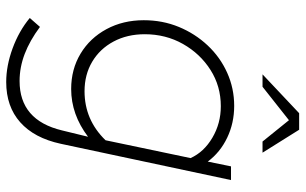

<svg xmlns="http://www.w3.org/2000/svg" viewBox="-198 -548 960 603"><g transform="rotate(90 281.5 -246.0)"><path d="M237 214Q186 214 131.5 194Q77 174 36 140L64 108Q107 140 149 156Q191 172 234 172Q357 172 389 39L409 -43Q339 10 259 10Q197 10 148 -19.5Q99 -49 71 -101Q43 -153 43 -218Q43 -277 64 -328Q85 -379 122 -418.5Q159 -458 208 -480Q257 -502 312 -502Q366 -502 412 -480Q458 -458 487 -419L502 -492H545L431 43Q413 126 363.5 170Q314 214 237 214ZM266 -32Q356 -32 420 -98L476 -365Q457 -407 412 -433.5Q367 -460 313 -460Q250 -460 199 -427.5Q148 -395 117.5 -341Q87 -287 87 -221Q87 -166 110 -123Q133 -80 173.5 -56Q214 -32 266 -32ZM213 -591 335 -706H387L459 -591H424L357 -674L252 -591Z"/></g></svg>

Font: Red Hat Display VF
Style: Italic
Weight: 300
Italic angle: -12°
Designer: Pentagram, MCKL
Foundry: Pentagram, MCKL
Version: Version 1.023